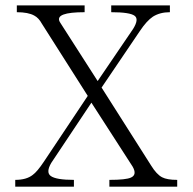

<svg xmlns="http://www.w3.org/2000/svg" viewBox="-20 -698 724 719"><path d="M37.1 1H256.8V-24.4Q189.5 -24.4 169.9 -39.1Q151.4 -52.7 171.9 -87.9L322.3 -313.5L476.6 -74.2Q494.1 -43.9 470.7 -33.2Q452.1 -24.4 389.6 -24.4V1H643.6V-24.4Q605.5 -24.4 586.9 -34.2Q566.4 -44.9 545.9 -78.1L360.4 -370.1L503.9 -582Q529.3 -620.1 552.7 -635.7Q579.1 -652.3 616.2 -652.3V-677.7H396.5V-652.3Q466.8 -652.3 484.4 -638.7Q501 -626 478.5 -589.8L345.7 -394.5L206.1 -612.3Q191.4 -633.8 217.8 -643.6Q241.2 -652.3 296.9 -652.3V-677.7H43V-652.3Q85.9 -652.3 108.4 -639.6Q125 -630.9 136.7 -609.4L308.6 -338.9L144.5 -92.8Q119.1 -54.7 102.5 -43Q79.1 -24.4 37.1 -24.4Z"/></svg>

Font: Batang
Style: Regular
Weight: 400
Version: Version 2.21